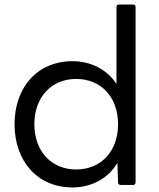

<svg xmlns="http://www.w3.org/2000/svg" viewBox="-20 -788 699 844"><path d="M299 36C384 36 458 -6 496 -72L499 13C499 22 504 25 511 25H565C572 25 576 21 576 13V-757C576 -764 572 -768 565 -768H503C496 -768 492 -764 492 -757V-419C452 -481 381 -519 299 -519C144 -519 44 -404 44 -242C44 -80 144 36 299 36ZM315 -43C206 -43 131 -123 131 -242C131 -361 206 -441 315 -441C424 -441 499 -361 499 -242C499 -123 424 -43 315 -43Z"/></svg>

Font: LINE Seed JP_OTF Regular
Style: Regular
Weight: 400
Designer: LY Corporation & Fontrix & Fontworks
Version: Version 1.002